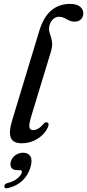

<svg xmlns="http://www.w3.org/2000/svg" viewBox="-20 -742 457 1007"><path d="M346.5 -721.5Q382.5 -721.5 399.8 -707Q417 -692.5 417 -673Q417 -653 404.8 -640.8Q392.5 -628.5 371 -628.5Q355 -628.5 342 -635Q329 -641.5 316.5 -647.8Q304 -654 289 -654Q269.5 -654 255.2 -638.2Q241 -622.5 237.5 -600Q235.5 -582 242 -564.5Q248.5 -547 252.5 -524.8Q256.5 -502.5 247 -471L144.5 -134Q131 -89.5 134.2 -74.5Q137.5 -59.5 153.5 -59.5Q181.5 -59.5 210 -94Q219.5 -103 227 -100Q241 -95.5 230 -72Q213.5 -37 176.2 -13.8Q139 9.5 94 9.5Q48 9.5 36.5 -20.2Q25 -50 44 -111.5L186 -580Q208.5 -653.5 249.2 -687.5Q290 -721.5 346.5 -721.5ZM71.5 150.5Q48.5 150.5 40 138Q31.5 125.5 36.5 107Q42 85.5 60.5 72.2Q79 59 101.5 59Q127 59 138.8 76.8Q150.5 94.5 141 131Q129 175.5 98.2 204.8Q67.5 234 22 244.5Q3 249 2.5 235.5Q3 222 19.5 218Q52.5 210 71.2 194Q90 178 94.5 162.5Q97 150.5 85 150.5Z"/></svg>

Font: Fraunces 72pt Soft
Style: Italic
Weight: 400
Italic angle: -16°
Version: Version 1.000;[b76b70a41]